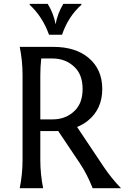

<svg xmlns="http://www.w3.org/2000/svg" viewBox="-20 -982 654 1002"><path d="M134.8 -961.9H229Q260.3 -911.1 270 -855Q279.8 -910.6 310.5 -961.9H404.8V-957Q336.4 -896 303.7 -800.8H235.8Q201.7 -895.5 134.8 -957ZM83 0Q97.7 -73.2 97.7 -146.5V-590.8Q97.7 -664.1 83 -737.3H258.8Q373 -737.3 440.9 -681.2Q513.7 -621.1 513.7 -517.6Q513.7 -414.1 440.9 -354Q415 -332.5 382.3 -319.3L519 -114.7Q561.5 -51.3 611.3 0H463.4Q435.5 -71.8 396 -130.9L283.7 -298.3Q271.5 -297.9 258.8 -297.9H190.4V-146.5Q190.4 -73.2 205.1 0ZM190.4 -358.9H253.9Q325.2 -358.9 371.6 -405.8Q411.1 -445.8 411.1 -517.6Q411.1 -589.4 371.6 -629.4Q324.7 -676.8 253.9 -676.8H195.3Q190.4 -633.8 190.4 -590.8Z"/></svg>

Font: Classica
Style: Book
Weight: 400
Designer: Wojciech Kalinowski "wmk69" (wmk69@o2.pl)
Foundry: Wojciech Kalinowski "wmk69" (wmk69@o2.pl)
Version: Version 2.1.1; 2021-05-14